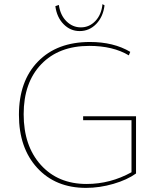

<svg xmlns="http://www.w3.org/2000/svg" viewBox="-20 -903 767 933"><path d="M367 -752Q322 -752 289 -785.5Q256 -819 249 -873L266 -879Q273 -829 303 -799.5Q333 -770 373 -770Q414 -770 443.5 -801Q473 -832 478 -883L488 -877Q481 -821 447.5 -786.5Q414 -752 367 -752ZM398 10Q250 10 161 -87Q72 -184 72 -345Q72 -509 164.5 -604Q257 -699 417 -699Q532 -699 613 -651L606 -634Q529 -680 414 -680Q266 -680 180.5 -591Q95 -502 95 -348Q95 -194 178.5 -101.5Q262 -9 401 -9Q516 -9 619 -66V-319H384V-338H641V-60Q598 -29 531 -9.5Q464 10 398 10Z"/></svg>

Font: Cantarell Thin
Style: Regular
Weight: 100
Designer: Dave Crossland, Nikolaus Waxweiler, Florian Fecher, Jacques Le Bailly, Eben Sorkin, Alexei Vanyashin, Alexios Zavras, Em
Version: Version 0.303